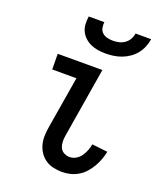

<svg xmlns="http://www.w3.org/2000/svg" viewBox="-138 -829 777 925"><g transform="rotate(20 250.0 -366.0)"><path d="M290 8Q267 8 245 3Q223 -2 205 -14.5Q187 -27 175 -45Q163 -63 157.5 -85Q152 -107 153 -130Q154 -153 158 -176L202 -440H78L77 -520H306L247 -163Q244 -147 244.5 -131Q245 -115 251 -101Q257 -87 271 -79.5Q285 -72 301 -72Q317 -72 332.5 -81Q348 -90 358 -104.5Q368 -119 374 -135Q380 -151 383 -167L463 -158Q459 -138 451.5 -117.5Q444 -97 433 -78Q422 -59 407 -42Q392 -25 372.5 -13.5Q353 -2 332 3Q311 8 290 8ZM293 -600Q273 -600 253.5 -603Q234 -606 217 -613.5Q200 -621 186 -633.5Q172 -646 163.5 -663Q155 -680 154 -700Q153 -720 156 -740H236Q234 -725 237 -710.5Q240 -696 250.5 -686.5Q261 -677 275.5 -673.5Q290 -670 305 -670Q320 -670 335.5 -673.5Q351 -677 364.5 -686.5Q378 -696 386 -710.5Q394 -725 396 -740H476Q473 -720 465 -700Q457 -680 443.5 -663Q430 -646 412 -633.5Q394 -621 374 -613.5Q354 -606 333.5 -603Q313 -600 293 -600Z"/></g></svg>

Font: Iosevka Medium
Style: Italic
Weight: 500
Italic angle: -9°
Monospace: yes
Designer: Belleve Invis
Foundry: Belleve Invis
Version: Version 32.5.0; ttfautohint (v1.8.4)